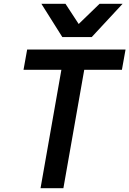

<svg xmlns="http://www.w3.org/2000/svg" viewBox="-20 -984 676 1004"><path d="M301 -619H103L122 -725H636.5L617.5 -619H420.5L311.5 0H192ZM196.5 -964H322.5L391.5 -858.5L500.5 -964H621L459.5 -790H306Z"/></svg>

Font: JuliaMono SemiBold
Style: Italic
Weight: 600
Italic angle: -9°
Monospace: yes
Designer: cormullion
Foundry: corm
Version: Version 0.056; ttfautohint (v1.8.4)